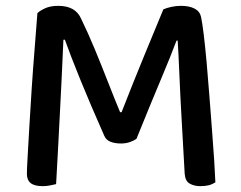

<svg xmlns="http://www.w3.org/2000/svg" viewBox="-20 -631 824 657"><path d="M447 -156Q439 -150 425 -145Q411 -140 394 -140Q373 -140 358 -146Q343 -152 337 -166Q290 -272 256 -355.5Q222 -439 202 -495H197Q194 -424 191 -363Q188 -302 185 -245Q182 -188 179 -128.5Q176 -69 172 -1Q164 1 151.5 3.5Q139 6 126 6Q98 6 85 -4.5Q72 -15 72 -36Q72 -51 74.5 -94.5Q77 -138 80.5 -199Q84 -260 88.5 -328.5Q93 -397 98.5 -464Q104 -531 108 -586Q116 -594 134 -602.5Q152 -611 179 -611Q209 -611 228.5 -600Q248 -589 258 -566Q281 -519 304 -463.5Q327 -408 349 -351.5Q371 -295 391 -247H396Q435 -347 473.5 -440.5Q512 -534 539 -599Q550 -604 566.5 -607.5Q583 -611 599 -611Q628 -611 646 -601.5Q664 -592 668 -573Q672 -555 677 -514Q682 -473 687 -418Q692 -363 696.5 -303Q701 -243 705.5 -185.5Q710 -128 713 -81.5Q716 -35 717 -7Q706 0 694 3Q682 6 665 6Q645 6 629.5 -2.5Q614 -11 612 -36Q607 -127 602 -213.5Q597 -300 594 -372.5Q591 -445 588 -492H584Q565 -441 531.5 -361.5Q498 -282 447 -156Z"/></svg>

Font: Baloo Bhaijaan 2 Medium
Style: Regular
Weight: 500
Designer: Sanskriti Dholi, Noopur Datye and Ek Type
Foundry: Ek Type
Version: Version 1.701